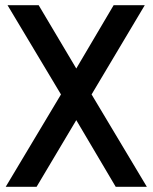

<svg xmlns="http://www.w3.org/2000/svg" viewBox="-20 -720 588 740"><path d="M215 -356 9 -700H129L274 -456L418 -700H538L333 -356L546 0H426L274 -257L121 0H2Z"/></svg>

Font: Cabin Condensed SemiBold
Style: Regular
Weight: 600
Width: 3
Designer: Pablo Impallari
Foundry: Pablo Impallari. http://www.impallari.com Igino Marini. http://www.ikern.com
Version: Version 2.200